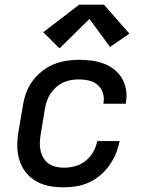

<svg xmlns="http://www.w3.org/2000/svg" viewBox="-20 -794 640 822"><path d="M253 8Q230 8 206.5 5Q183 2 162 -5.5Q141 -13 122.5 -26Q104 -39 90.5 -56Q77 -73 68.5 -94Q60 -115 56.5 -137.5Q53 -160 54 -183.5Q55 -207 59 -231L78 -341Q82 -368 91.5 -395Q101 -422 118 -445.5Q135 -469 158.5 -488Q182 -507 208.5 -518Q235 -529 262.5 -533.5Q290 -538 317 -538Q345 -538 372 -534.5Q399 -531 423.5 -522Q448 -513 468.5 -497Q489 -481 502 -459Q515 -437 519.5 -410Q524 -383 519 -356Q519 -354 519 -352.5Q519 -351 518 -350H423Q423 -351 423 -351.5Q423 -352 423 -353Q427 -375 420.5 -396Q414 -417 398 -430.5Q382 -444 361 -449Q340 -454 317 -454Q300 -454 283 -451Q266 -448 250 -440.5Q234 -433 220 -420.5Q206 -408 196 -393Q186 -378 180.5 -361Q175 -344 172 -327L154 -217Q151 -200 150.5 -182Q150 -164 154 -147.5Q158 -131 166.5 -117Q175 -103 188.5 -93.5Q202 -84 219 -80Q236 -76 253 -76Q277 -76 301.5 -82.5Q326 -89 346 -105Q366 -121 379 -143.5Q392 -166 396 -190H492Q487 -163 476 -136.5Q465 -110 448.5 -86.5Q432 -63 409.5 -44Q387 -25 361 -13Q335 -1 307.5 3.5Q280 8 253 8ZM235 -587 165 -656 319 -774H425L534 -650L451 -593L363 -713Z"/></svg>

Font: Iosevka Curly MdExObl
Style: Regular
Weight: 500
Width: 7
Italic angle: -9°
Monospace: yes
Designer: Belleve Invis
Foundry: Belleve Invis
Version: Version 11.1.0; ttfautohint (v1.8.3)